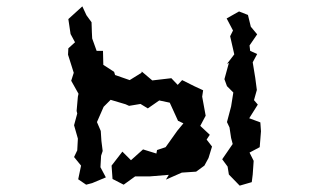

<svg xmlns="http://www.w3.org/2000/svg" viewBox="-20 -556 1040 604"><path d="M732 -520 693 -498 713 -460 704 -442 717 -385 694 -355 700 -358 686 -307 694 -285 714 -265 707 -221 694 -172 702 -155 707 -122 712 -103 679 -55 696 -32 700 -7 734 28 772 17 775 -7 778 -50 765 -76 797 -93 801 -143 799 -171 764 -184 791 -227 779 -241 788 -273 783 -311 775 -360 789 -386 767 -396 765 -413 789 -448 769 -472 760 -509ZM194 -384 212 -327 204 -302 227 -261 225 -252 221 -207 223 -199 213 -162 225 -120 223 -83 213 -62 235 -35 226 8 251 25 270 20 313 2 296 -30 298 -66 303 -81 299 -113 297 -144 285 -172 306 -220 328 -242 375 -228 386 -223 422 -229 445 -215 481 -240 514 -233 540 -176 557 -168 538 -145 501 -93 474 -84 472 -73 430 -86 392 -52 365 -79 331 -35 334 7 369 25 405 -1H450L511 -6L502 9L552 -13L597 -16L623 -35L636 -59L647 -95L630 -117L640 -132L610 -160L627 -192L616 -252L619 -272L591 -285L553 -304L539 -289L519 -310L459 -303L426 -331L425 -327L388 -304L342 -320L339 -330L305 -352L304 -396H284L270 -435L269 -455L268 -486L252 -508L239 -536L195 -496L202 -449L216 -423L195 -404Z"/></svg>

Font: チョークS
Style: Regular
Weight: 400
Designer: [Stick] Fontworks Inc.
Foundry: [Stick] Fontworks Inc.
Version: Version 1.200;FEAKit 1.0